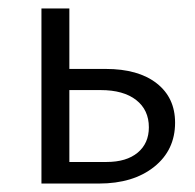

<svg xmlns="http://www.w3.org/2000/svg" viewBox="-20 -434 462 454"><path d="M78 -414H144V-271H230Q307 -271 350.5 -237Q394 -203 394 -144Q394 -79 344.5 -39.5Q295 0 214 0H78ZM232 -51Q279 -51 305.5 -73Q332 -95 332 -133Q332 -174 302 -197.5Q272 -221 218 -221H144V-51Z"/></svg>

Font: LXGW Bright GB
Style: Regular
Weight: 400
Designer: Christian Thalmann (Catharsis Fonts)
Foundry: LXGW / Christian Thalmann (Catharsis Fonts) / Fontworks Inc.
Version: Version 5.510